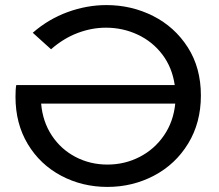

<svg xmlns="http://www.w3.org/2000/svg" viewBox="-20 -728 863 756"><path d="M771 -352Q771 -245 721 -163Q671 -81 586.5 -36.5Q502 8 403 8Q304 8 221 -36Q138 -80 89.5 -160.5Q41 -241 41 -347Q41 -378 44 -393H668Q658 -462 619.5 -513Q581 -564 522.5 -591.5Q464 -619 397 -619Q341 -619 285.5 -598Q230 -577 181 -534L109 -599Q171 -653 246.5 -680.5Q322 -708 399 -708Q498 -708 583 -665Q668 -622 719.5 -541.5Q771 -461 771 -352ZM670 -320H142Q148 -249 184 -194.5Q220 -140 277.5 -110Q335 -80 403 -80Q471 -80 529.5 -110Q588 -140 625.5 -194.5Q663 -249 670 -320Z"/></svg>

Font: APTA Sans Medium
Style: Bold
Weight: 500
Version: Version 7.200